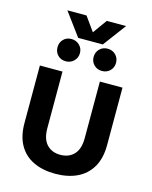

<svg xmlns="http://www.w3.org/2000/svg" viewBox="-125 -923 806 1017"><g transform="rotate(15 277.5 -414.5)"><path d="M277 12Q209 12 158 -12Q107 -36 79 -84.5Q51 -133 51 -206V-521H175V-211Q175 -151 203 -121.5Q231 -92 277 -92Q324 -92 352 -121.5Q380 -151 380 -211V-521H504V-206Q504 -133 475.5 -84.5Q447 -36 396 -12Q345 12 277 12ZM375 -578Q349 -578 331.5 -595.5Q314 -613 314 -639Q314 -665 331.5 -682.5Q349 -700 375 -700Q402 -700 419.5 -682.5Q437 -665 437 -639Q437 -613 419.5 -595.5Q402 -578 375 -578ZM177 -578Q150 -578 133 -595.5Q116 -613 116 -639Q116 -665 133 -682.5Q150 -700 177 -700Q203 -700 221 -682.5Q239 -665 239 -639Q239 -613 221 -595.5Q203 -578 177 -578ZM209 -715 116 -841H221L302 -728H251L332 -841H438L344 -715Z"/></g></svg>

Font: TikTok Sans 24pt SemiBold
Style: Regular
Weight: 600
Version: Version 4.000